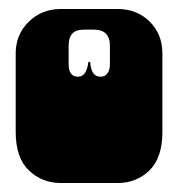

<svg xmlns="http://www.w3.org/2000/svg" viewBox="-20 -742 397 428"><path d="M15 -448V-623Q15 -665 44 -693.5Q73 -722 116 -722H242Q285 -722 313.5 -694Q342 -666 342 -623V-448Q342 -390 313 -362Q284 -334 242 -334H116Q74 -334 44.5 -362Q15 -390 15 -448ZM177 -604H181Q183 -571 204 -571Q214 -571 219.5 -578.5Q225 -586 225 -599V-640Q225 -676 189 -676H168Q149 -676 141 -667Q133 -658 133 -640V-599Q133 -571 154 -571Q173 -571 177 -604Z"/></svg>

Font: Danfo
Style: Regular
Weight: 400
Version: Version 1.000;Glyphs 3.2 (3236)